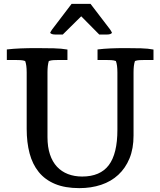

<svg xmlns="http://www.w3.org/2000/svg" viewBox="-20 -949 824 987"><path d="M555.7 -780.3Q549.8 -771.5 529.8 -771.5H490.2L397.5 -865.2L302.7 -771.5H265.1Q243.7 -771.5 237.8 -780.3Q240.2 -785.2 242.4 -789.1Q244.6 -793 248.5 -798.3L348.1 -929.2H445.3L545.4 -798.3Q548.8 -793 551.3 -789.1Q553.7 -785.2 555.7 -780.3ZM666.5 -252Q666.5 -185.1 645.8 -134.8Q625 -84.5 588.1 -50.3Q551.3 -16.1 500 1Q448.7 18.1 387.7 18.1Q314.5 18.1 262.9 -3.4Q211.4 -24.9 179.2 -64.7Q147 -104.5 132.1 -160.6Q117.2 -216.8 117.2 -286.1V-576.7Q117.2 -615.2 109.4 -635.3Q98.6 -639.2 86.2 -639.9Q73.7 -640.6 59.1 -640.6H15.1V-694.8Q48.8 -698.7 85.9 -700.2Q123 -701.7 168.9 -701.7Q216.3 -701.7 256.6 -700.7Q296.9 -699.7 326.7 -694.3V-640.6H281.2Q267.1 -640.6 254.6 -639.9Q242.2 -639.2 231 -635.3Q224.1 -613.8 224.1 -576.7V-244.6Q224.1 -193.4 236.8 -155.3Q249.5 -117.2 272.9 -92Q296.4 -66.9 329.3 -54.2Q362.3 -41.5 402.3 -41.5Q495.1 -41.5 539.3 -100.1Q583.5 -158.7 583.5 -281.7V-576.7Q583.5 -615.2 575.7 -635.3Q564.9 -639.2 552.2 -639.9Q539.6 -640.6 525.4 -640.6H481.4V-694.8Q513.7 -698.7 548.1 -700.2Q582.5 -701.7 625 -701.7Q668 -701.7 704.6 -700.7Q741.2 -699.7 769 -694.3V-640.6H724.1Q709.5 -640.6 696.8 -639.9Q684.1 -639.2 673.8 -635.3Q669.9 -624 668.2 -609.9Q666.5 -595.7 666.5 -576.7Z"/></svg>

Font: Tienne
Style: Regular
Weight: 400
Designer: vernon adams
Foundry: vernon adams
Version: Version 1.001